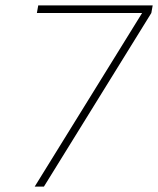

<svg xmlns="http://www.w3.org/2000/svg" viewBox="-20 -688 583 708"><path d="M108 0 504 -640H116L121 -668H543L538 -640L142 0Z"/></svg>

Font: Gantari Thin
Style: Italic
Weight: 100
Italic angle: -10°
Designer: Anugrah Pasau
Foundry: Lafontype
Version: Version 1.000; ttfautohint (v1.8.4.7-5d5b)